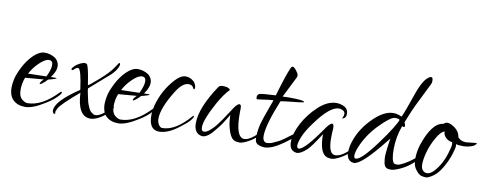

<svg xmlns="http://www.w3.org/2000/svg" viewBox="-47 -658 2275 888"><g transform="rotate(10 1090.0 -214.0)"><path d="M190 -235Q209 -220 209 -197Q209 -174 187 -144H207Q222 -144 206 -138.5Q190 -133 176 -130Q166 -118 153 -108.5Q140 -99 141 -107L146 -116L156 -127Q75 -121 70 -120Q59 -93 59 -62Q59 -31 74 -18.5Q89 -6 100 -6Q169 -6 240 -81Q249 -90 249 -80Q249 -77 243 -70Q223 -46 187 -24Q129 13 93.5 13Q58 13 37 -6.5Q16 -26 16 -66Q16 -80 20.5 -103Q25 -126 43.5 -162.5Q62 -199 88.5 -224.5Q115 -250 140.5 -250Q166 -250 190 -235ZM166 -143Q183 -178 183 -199Q183 -220 165 -220Q147 -220 121 -195Q95 -170 80 -141Q154 -143 166 -143Z M223 6Q223 -37 331 -109Q319 -201 305 -207Q297 -208 287 -198Q277 -188 274 -196Q274 -202 286 -213Q298 -224 316 -231.5Q334 -239 342 -230Q350 -212 359 -155L362 -136Q374 -143 413.5 -178Q453 -213 469 -237.5Q485 -262 486 -262.5Q487 -263 488.5 -263Q490 -263 491.5 -258Q493 -253 486 -238.5Q479 -224 460 -205L365 -122Q365 -113 368.5 -98Q372 -83 374.5 -70.5Q377 -58 380 -50.5Q383 -43 387.5 -32.5Q392 -22 397.5 -17.5Q403 -13 409 -9Q422 -1 445 -14.5Q468 -28 492 -60Q495 -63 499 -56Q497 -50 481.5 -31.5Q466 -13 442 0.5Q418 14 400 14Q339 14 334 -96Q257 -31 243 -8Q234 9 235 13Q238 19 233 21Q223 21 223 6Z M627 -235Q646 -220 646 -197Q646 -174 624 -144H644Q659 -144 643 -138.5Q627 -133 613 -130Q603 -118 590 -108.5Q577 -99 578 -107L583 -116L593 -127Q512 -121 507 -120Q496 -93 496 -62Q496 -31 511 -18.5Q526 -6 537 -6Q606 -6 677 -81Q686 -90 686 -80Q686 -77 680 -70Q660 -46 624 -24Q566 13 530.5 13Q495 13 474 -6.5Q453 -26 453 -66Q453 -80 457.5 -103Q462 -126 480.5 -162.5Q499 -199 525.5 -224.5Q552 -250 577.5 -250Q603 -250 627 -235ZM603 -143Q620 -178 620 -199Q620 -220 602 -220Q584 -220 558 -195Q532 -170 517 -141Q591 -143 603 -143Z M723 18Q675 18 675 -50Q675 -71 681 -96Q701 -172 754 -229Q779 -255 800.5 -255Q822 -255 840 -239Q845 -235 849.5 -223.5Q854 -212 851 -205Q848 -198 842 -211Q836 -222 820 -222Q792 -222 763 -176Q710 -91 710 -41Q710 -25 717.5 -13Q725 -1 735 -1Q796 -1 863 -78Q870 -85 870 -79Q870 -73 858.5 -59Q847 -45 816 -22Q765 18 723 18Z M1117 -17Q1147 -17 1195 -71L1201 -67Q1199 -61 1181 -42.5Q1163 -24 1137.5 -10.5Q1112 3 1098.5 3Q1085 3 1077 0Q1059 -6 1048.5 -35Q1038 -64 1036 -89.5Q1034 -115 1035 -116Q1027 -104 1020.5 -92.5Q1014 -81 1005 -68Q996 -55 985 -42Q950 4 925 4Q923 4 922 4Q884 -2 884 -50Q884 -123 957 -232Q963 -241 975 -241Q987 -241 998 -239Q1013 -233 1012 -228Q988 -204 961 -156Q915 -72 915 -37Q915 -18 927.5 -18Q940 -18 956.5 -32.5Q973 -47 984 -62Q995 -77 1004 -89.5Q1013 -102 1026 -122.5Q1039 -143 1046 -153Q1053 -163 1060.5 -168.5Q1068 -174 1072.5 -169.5Q1077 -165 1076.5 -152.5Q1076 -140 1076 -131Q1076 -17 1117 -17Z M1287 -242Q1360 -242 1360 -233Q1360 -231 1336 -228Q1259 -220 1252 -218Q1203 -98 1203 -47Q1203 -31 1209.5 -23.5Q1216 -16 1224.5 -17Q1233 -18 1238.5 -19Q1244 -20 1255.5 -25.5Q1267 -31 1274 -34Q1291 -42 1339 -79Q1356 -91 1357 -84Q1357 -71 1303.5 -33Q1250 5 1216 5Q1215 5 1214 5Q1183 3 1174 -12Q1170 -20 1170 -36Q1170 -52 1173.5 -74.5Q1177 -97 1189 -132Q1201 -167 1210.5 -192Q1220 -217 1219 -217Q1208 -217 1145 -208Q1140 -207 1140 -218.5Q1140 -230 1150.5 -234Q1161 -238 1226 -241Q1257 -347 1272 -378Q1275 -385 1281 -385Q1287 -385 1298 -371Q1309 -357 1309 -350Q1309 -343 1307 -339L1258 -241Q1272 -242 1287 -242Z M1417 -142Q1388 -103 1376 -74Q1364 -45 1364 -31Q1364 -17 1373 -17Q1400 -17 1482 -137Q1514 -178 1514 -136Q1512 -110 1512 -92Q1512 -16 1544 -16Q1578 -16 1627 -71Q1630 -74 1634 -67Q1631 -60 1613.5 -42.5Q1596 -25 1570 -11Q1544 3 1530.5 3Q1517 3 1509 0Q1472 -13 1472 -102Q1432 -39 1414 -22Q1386 4 1368 4Q1367 4 1365 4Q1332 -1 1332 -40.5Q1332 -80 1357.5 -128.5Q1383 -177 1425 -216Q1467 -255 1509 -255Q1529 -255 1548 -245Q1565 -235 1565 -213.5Q1565 -192 1546 -189Q1553 -201 1553 -211.5Q1553 -222 1543 -227Q1533 -232 1525 -232Q1482 -232 1417 -142Z M1826 -202Q1806 -147 1806 -91.5Q1806 -36 1820 -25Q1825 -23 1834.5 -23Q1844 -23 1866 -35Q1888 -47 1907.5 -63Q1927 -79 1928 -77.5Q1929 -76 1929 -74Q1929 -64 1906 -43Q1883 -22 1853.5 -8.5Q1824 5 1810.5 5Q1797 5 1791 2.5Q1785 0 1781 -6Q1777 -12 1775.5 -20.5Q1774 -29 1773 -39.5Q1772 -50 1773 -61Q1774 -72 1775 -82.5Q1776 -93 1777.5 -103Q1779 -113 1780 -120Q1781 -127 1783 -136L1771 -122Q1671 4 1636 4Q1634 4 1633 4Q1601 -1 1601 -40Q1601 -53 1604 -70Q1620 -140 1674.5 -197.5Q1729 -255 1776 -255Q1795 -255 1816 -245Q1830 -276 1856.5 -354Q1883 -432 1912 -447Q1916 -449 1919 -449Q1930 -449 1927 -424Q1927 -421 1912 -392Q1863 -295 1849.5 -260.5Q1836 -226 1834 -222Q1845 -198 1832 -200ZM1642 -70Q1632 -45 1632 -31Q1632 -17 1641 -17Q1666 -17 1734 -109Q1768 -155 1788.5 -188.5Q1809 -222 1809 -228Q1809 -234 1788 -234Q1767 -234 1716.5 -182Q1666 -130 1642 -70Z M2130 -180 2177 -185Q2180 -185 2180 -183Q2180 -181 2177 -178L2169 -171Q2145 -160 2120 -160Q2095 -160 2087 -164Q2087 -162 2087 -153Q2087 -144 2077.5 -114Q2068 -84 2049 -51Q2030 -18 2008 -3Q1986 12 1975.5 12Q1965 12 1953.5 9Q1942 6 1928 -12Q1912 -30 1912 -62.5Q1912 -95 1922 -129Q1959 -241 2013 -246Q2020 -254 2030.5 -254Q2041 -254 2058 -244Q2088 -225 2091 -197Q2105 -180 2130 -180ZM1966 -10Q1971 -8 1977 -8Q2001 -8 2031 -55Q2048 -82 2058 -115Q2068 -148 2068 -157Q2068 -166 2067 -169Q2048 -172 2037 -183Q2026 -194 2025 -203L2024 -212Q2007 -208 1987 -173Q1967 -138 1957.5 -103Q1948 -68 1948 -43.5Q1948 -19 1966 -10Z"/></g></svg>

Font: Lovers Quarrel
Style: Regular
Weight: 400
Designer: Robert E. Leuschke
Foundry: Robert E. Leuschke
Version: Version 1.001